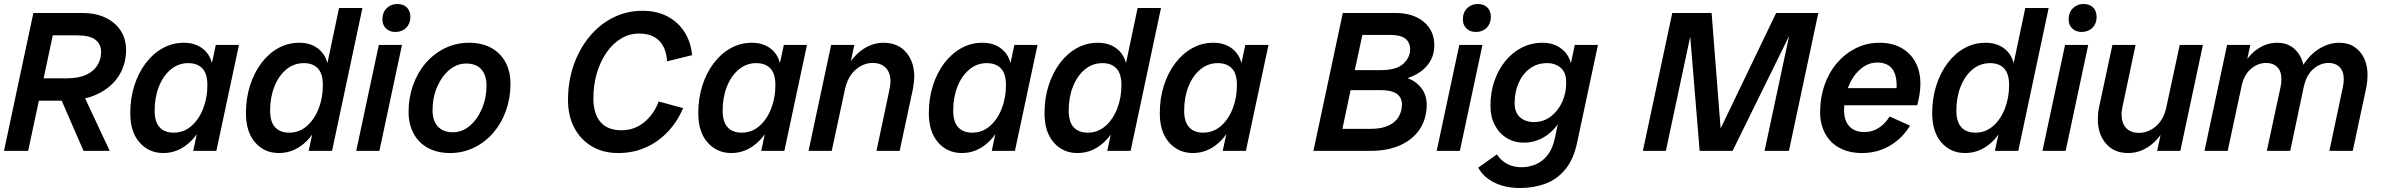

<svg xmlns="http://www.w3.org/2000/svg" viewBox="-22 -755 11929 961"><path d="M107 -251 131 -363H311Q372 -363 410 -381Q448 -399 466 -429Q484 -459 484 -495Q484 -534 455.5 -556Q427 -578 366 -578H176L201 -690H391Q456 -690 505 -667Q554 -644 581.5 -602.5Q609 -561 609 -505Q609 -432 572 -374.5Q535 -317 465.5 -284Q396 -251 296 -251ZM-2 0 145 -690H266L119 0ZM396 0 266 -299H387L527 0Z M796 11Q723 11 676.5 -42Q630 -95 630 -188Q630 -263 650.5 -327Q671 -391 707.5 -439Q744 -487 792.5 -514Q841 -541 898 -541Q965 -541 1005.5 -500Q1046 -459 1045 -382L1020 -223Q996 -111 935 -50Q874 11 796 11ZM847 -91Q897 -91 935 -123.5Q973 -156 994.5 -210.5Q1016 -265 1016 -329Q1016 -386 991 -412.5Q966 -439 920 -439Q871 -439 833 -407.5Q795 -376 773.5 -322Q752 -268 752 -201Q752 -145 777 -118Q802 -91 847 -91ZM945 0 973 -130 1018 -265 1031 -402 1058 -530H1174L1061 0Z M1374 11Q1301 11 1255 -42Q1209 -95 1209 -188Q1209 -263 1229.5 -327Q1250 -391 1286 -439Q1322 -487 1370.5 -514Q1419 -541 1476 -541Q1543 -541 1583.5 -500Q1624 -459 1623 -382L1598 -223Q1575 -111 1514 -50Q1453 11 1374 11ZM1426 -91Q1475 -91 1513 -123.5Q1551 -156 1572.5 -210.5Q1594 -265 1594 -329Q1594 -386 1569 -412.5Q1544 -439 1499 -439Q1449 -439 1411 -407.5Q1373 -376 1351.5 -322Q1330 -268 1330 -201Q1330 -145 1355 -118Q1380 -91 1426 -91ZM1523 0 1551 -130 1597 -265 1609 -402 1675 -715H1792L1640 0Z M1957 -595Q1928 -595 1910 -612.5Q1892 -630 1892 -658Q1892 -693 1913.5 -714Q1935 -735 1966 -735Q1997 -735 2014.5 -717.5Q2032 -700 2032 -670Q2032 -637 2011 -616Q1990 -595 1957 -595ZM1761 0 1874 -530H1990L1877 0Z M2231 11Q2167 11 2120 -14.5Q2073 -40 2048 -87Q2023 -134 2023 -194Q2023 -266 2045.5 -329Q2068 -392 2109 -439.5Q2150 -487 2205.5 -514Q2261 -541 2325 -541Q2390 -541 2436.5 -515.5Q2483 -490 2508 -443.5Q2533 -397 2533 -336Q2533 -264 2510.5 -201Q2488 -138 2447 -90.5Q2406 -43 2350.5 -16Q2295 11 2231 11ZM2245 -93Q2291 -93 2329 -125Q2367 -157 2390 -210.5Q2413 -264 2413 -327Q2413 -379 2387 -408Q2361 -437 2311 -437Q2265 -437 2227 -405Q2189 -373 2166 -320Q2143 -267 2143 -203Q2143 -151 2169.5 -122Q2196 -93 2245 -93Z M3072 11Q2996 11 2939.5 -23Q2883 -57 2852 -116.5Q2821 -176 2821 -254Q2821 -347 2849 -428Q2877 -509 2927.5 -570.5Q2978 -632 3046 -666.5Q3114 -701 3194 -701Q3265 -701 3318.5 -673Q3372 -645 3404 -595Q3436 -545 3442 -479L3317 -448Q3313 -514 3278 -550.5Q3243 -587 3176 -587Q3127 -587 3085.5 -561.5Q3044 -536 3013 -491Q2982 -446 2965 -387.5Q2948 -329 2948 -262Q2948 -187 2983 -145Q3018 -103 3089 -103Q3153 -103 3202 -143Q3251 -183 3275 -247L3397 -214Q3369 -147 3321 -96Q3273 -45 3210 -17Q3147 11 3072 11Z M3639 11Q3566 11 3519.5 -42Q3473 -95 3473 -188Q3473 -263 3493.5 -327Q3514 -391 3550.5 -439Q3587 -487 3635.5 -514Q3684 -541 3741 -541Q3808 -541 3848.5 -500Q3889 -459 3888 -382L3863 -223Q3839 -111 3778 -50Q3717 11 3639 11ZM3690 -91Q3740 -91 3778 -123.5Q3816 -156 3837.5 -210.5Q3859 -265 3859 -329Q3859 -386 3834 -412.5Q3809 -439 3763 -439Q3714 -439 3676 -407.5Q3638 -376 3616.5 -322Q3595 -268 3595 -201Q3595 -145 3620 -118Q3645 -91 3690 -91ZM3788 0 3816 -130 3861 -265 3874 -402 3901 -530H4017L3904 0Z M4025 0 4138 -530H4254L4216 -352L4176 -307Q4192 -380 4225.5 -432.5Q4259 -485 4304.5 -513Q4350 -541 4400 -541Q4472 -541 4513 -493.5Q4554 -446 4554 -372Q4554 -358 4552 -342Q4550 -326 4548 -313L4481 0H4365L4430 -307Q4432 -318 4433.5 -328Q4435 -338 4435 -347Q4435 -392 4411 -416Q4387 -440 4346 -440Q4300 -440 4260.5 -406Q4221 -372 4207 -307L4141 0Z M4793 11Q4720 11 4673.5 -42Q4627 -95 4627 -188Q4627 -263 4647.5 -327Q4668 -391 4704.5 -439Q4741 -487 4789.5 -514Q4838 -541 4895 -541Q4962 -541 5002.5 -500Q5043 -459 5042 -382L5017 -223Q4993 -111 4932 -50Q4871 11 4793 11ZM4844 -91Q4894 -91 4932 -123.5Q4970 -156 4991.5 -210.5Q5013 -265 5013 -329Q5013 -386 4988 -412.5Q4963 -439 4917 -439Q4868 -439 4830 -407.5Q4792 -376 4770.5 -322Q4749 -268 4749 -201Q4749 -145 4774 -118Q4799 -91 4844 -91ZM4942 0 4970 -130 5015 -265 5028 -402 5055 -530H5171L5058 0Z M5371 11Q5298 11 5252 -42Q5206 -95 5206 -188Q5206 -263 5226.5 -327Q5247 -391 5283 -439Q5319 -487 5367.5 -514Q5416 -541 5473 -541Q5540 -541 5580.5 -500Q5621 -459 5620 -382L5595 -223Q5572 -111 5511 -50Q5450 11 5371 11ZM5423 -91Q5472 -91 5510 -123.5Q5548 -156 5569.5 -210.5Q5591 -265 5591 -329Q5591 -386 5566 -412.5Q5541 -439 5496 -439Q5446 -439 5408 -407.5Q5370 -376 5348.5 -322Q5327 -268 5327 -201Q5327 -145 5352 -118Q5377 -91 5423 -91ZM5520 0 5548 -130 5594 -265 5606 -402 5672 -715H5789L5637 0Z M5949 11Q5876 11 5829.5 -42Q5783 -95 5783 -188Q5783 -263 5803.5 -327Q5824 -391 5860.5 -439Q5897 -487 5945.5 -514Q5994 -541 6051 -541Q6118 -541 6158.5 -500Q6199 -459 6198 -382L6173 -223Q6149 -111 6088 -50Q6027 11 5949 11ZM6000 -91Q6050 -91 6088 -123.5Q6126 -156 6147.5 -210.5Q6169 -265 6169 -329Q6169 -386 6144 -412.5Q6119 -439 6073 -439Q6024 -439 5986 -407.5Q5948 -376 5926.5 -322Q5905 -268 5905 -201Q5905 -145 5930 -118Q5955 -91 6000 -91ZM6098 0 6126 -130 6171 -265 6184 -402 6211 -530H6327L6214 0Z M6552 0 6699 -690H6963Q7051 -690 7104 -646Q7157 -602 7157 -528Q7157 -471 7122.5 -428.5Q7088 -386 7023 -364Q7068 -347 7093.5 -312.5Q7119 -278 7119 -231Q7119 -164 7086.5 -112Q7054 -60 6990.5 -30Q6927 0 6838 0ZM6697 -110H6837Q6893 -110 6928 -126.5Q6963 -143 6979 -171Q6995 -199 6995 -232Q6995 -267 6969 -285.5Q6943 -304 6888 -304H6738ZM6759 -404H6889Q6967 -404 7001.5 -435.5Q7036 -467 7036 -509Q7036 -542 7012.5 -561Q6989 -580 6940 -580H6797Z M7365 -595Q7336 -595 7318 -612.5Q7300 -630 7300 -658Q7300 -693 7321.5 -714Q7343 -735 7374 -735Q7405 -735 7422.5 -717.5Q7440 -700 7440 -670Q7440 -637 7419 -616Q7398 -595 7365 -595ZM7169 0 7282 -530H7398L7285 0Z M7586 186Q7511 186 7456 158Q7401 130 7377 84L7470 18Q7492 50 7522.5 66Q7553 82 7594 82Q7630 82 7664 68Q7698 54 7723.5 22Q7749 -10 7760 -62L7782 -165L7819 -265L7834 -406L7860 -530H7976L7872 -42Q7854 43 7812.5 93Q7771 143 7713 164.5Q7655 186 7586 186ZM7606 -41Q7557 -41 7519 -64.5Q7481 -88 7459.5 -129.5Q7438 -171 7438 -225Q7438 -292 7457.5 -349Q7477 -406 7512.5 -449.5Q7548 -493 7595.5 -517Q7643 -541 7699 -541Q7764 -541 7806 -500Q7848 -459 7847 -382L7821 -233Q7805 -172 7772.5 -129Q7740 -86 7697 -63.5Q7654 -41 7606 -41ZM7656 -144Q7703 -144 7739.5 -171.5Q7776 -199 7796.5 -243.5Q7817 -288 7817 -339Q7818 -391 7790.5 -415Q7763 -439 7721 -439Q7671 -439 7634.5 -411.5Q7598 -384 7578.5 -338.5Q7559 -293 7559 -239Q7559 -192 7586 -168Q7613 -144 7656 -144Z M8201 0 8348 -690H8545L8590 -112L8868 -690H9079L8932 0H8810L8933 -575L8650 0H8485L8438 -572L8316 0Z M9298 11Q9233 11 9185.5 -14.5Q9138 -40 9113 -87Q9088 -134 9088 -194Q9088 -266 9110 -329Q9132 -392 9172.5 -439.5Q9213 -487 9267.5 -514Q9322 -541 9386 -541Q9449 -541 9495 -515Q9541 -489 9565.5 -443Q9590 -397 9590 -336Q9590 -308 9585.5 -281Q9581 -254 9574 -228H9171L9190 -314H9507L9465 -266Q9468 -281 9469.5 -296Q9471 -311 9471 -327Q9471 -385 9446.5 -413.5Q9422 -442 9374 -442Q9329 -442 9291 -410Q9253 -378 9230.5 -323Q9208 -268 9208 -203Q9208 -151 9234.5 -122.5Q9261 -94 9310 -94Q9350 -94 9382.5 -115.5Q9415 -137 9436 -172L9538 -126Q9501 -64 9438.5 -26.5Q9376 11 9298 11Z M9814 11Q9741 11 9695 -42Q9649 -95 9649 -188Q9649 -263 9669.5 -327Q9690 -391 9726 -439Q9762 -487 9810.5 -514Q9859 -541 9916 -541Q9983 -541 10023.5 -500Q10064 -459 10063 -382L10038 -223Q10015 -111 9954 -50Q9893 11 9814 11ZM9866 -91Q9915 -91 9953 -123.5Q9991 -156 10012.5 -210.5Q10034 -265 10034 -329Q10034 -386 10009 -412.5Q9984 -439 9939 -439Q9889 -439 9851 -407.5Q9813 -376 9791.5 -322Q9770 -268 9770 -201Q9770 -145 9795 -118Q9820 -91 9866 -91ZM9963 0 9991 -130 10037 -265 10049 -402 10115 -715H10232L10080 0Z M10397 -595Q10368 -595 10350 -612.5Q10332 -630 10332 -658Q10332 -693 10353.5 -714Q10375 -735 10406 -735Q10437 -735 10454.5 -717.5Q10472 -700 10472 -670Q10472 -637 10451 -616Q10430 -595 10397 -595ZM10201 0 10314 -530H10430L10317 0Z M10630 11Q10559 11 10518.5 -36.5Q10478 -84 10478 -158Q10478 -173 10479.5 -188.5Q10481 -204 10484 -217L10551 -530H10667L10602 -223Q10600 -212 10598.5 -202.5Q10597 -193 10597 -183Q10597 -138 10620 -114Q10643 -90 10684 -90Q10731 -90 10770 -124Q10809 -158 10822 -223L10888 -530H11004L10891 0H10775L10813 -178L10853 -223Q10838 -150 10804.5 -97.5Q10771 -45 10726 -17Q10681 11 10630 11Z M11012 0 11125 -530H11241L11210 -384L11166 -321Q11181 -390 11212 -439.5Q11243 -489 11285.5 -515Q11328 -541 11376 -541Q11440 -541 11476.5 -495Q11513 -449 11512 -379L11465 -325Q11480 -393 11514 -441.5Q11548 -490 11593.5 -515.5Q11639 -541 11687 -541Q11731 -541 11762.5 -520Q11794 -499 11811 -463Q11828 -427 11828 -380Q11828 -351 11823 -323L11754 0H11637L11705 -321Q11707 -329 11708 -339.5Q11709 -350 11709 -358Q11709 -399 11688 -419.5Q11667 -440 11633 -440Q11592 -440 11557 -410Q11522 -380 11509 -321L11441 0H11324L11393 -321Q11395 -329 11396 -339.5Q11397 -350 11397 -359Q11397 -399 11376 -419.5Q11355 -440 11320 -440Q11279 -440 11244 -410Q11209 -380 11197 -321L11128 0Z"/></svg>

Font: Radio Canada Big Medium
Style: Italic
Weight: 500
Italic angle: -12°
Designer: Étienne Aubert Bonn
Foundry: Coppers and Brasses
Version: Version 1.001